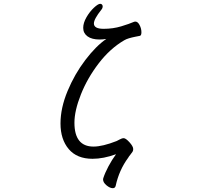

<svg xmlns="http://www.w3.org/2000/svg" viewBox="-20 -822 1040 1006"><path d="M465 10Q383 10 340 -41Q297 -92 297 -175Q297 -256 334 -345Q371 -434 427 -507.5Q483 -581 537 -618Q518 -615 502 -615Q461 -615 438.5 -631.5Q416 -648 416 -676Q416 -702 433 -731.5Q450 -761 472 -781.5Q494 -802 505 -802Q511 -802 514.5 -798Q518 -794 518 -789Q518 -779 511 -771Q472 -722 472 -699Q472 -671 523 -671Q572 -671 615 -684Q658 -697 683 -708Q685 -709 689 -709Q702 -709 711.5 -690.5Q721 -672 721 -653Q721 -635 712 -634Q707 -633 689 -629.5Q671 -626 656 -621.5Q641 -617 631 -611Q557 -568 497.5 -490.5Q438 -413 404 -327.5Q370 -242 370 -179Q370 -54 470 -54Q517 -54 591 -83Q594 -84 606.5 -91Q619 -98 628 -98Q639 -98 658.5 -76.5Q678 -55 678 -41Q678 -33 674.5 -27Q671 -21 663 -11.5Q655 -2 652 4Q604 69 586 152Q583 164 571 164Q556 164 538 149Q520 134 520 118Q520 114 521 112Q530 84 548 50Q566 16 588 -14Q522 10 465 10Z"/></svg>

Font: Iansui
Style: Regular
Weight: 400
Designer: But Ko / Fontworks Inc.
Foundry: zi-hi.com / Fontworks Inc.
Version: Version 1.002